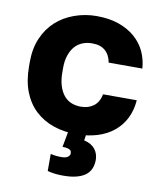

<svg xmlns="http://www.w3.org/2000/svg" viewBox="-84 -610 745 891"><g transform="rotate(10 288.0 -165.0)"><path d="M299.5 13.2Q354.8 13.2 399.8 -0.7Q444.7 -14.7 476.9 -41.3Q509.2 -67.8 527.9 -105.5Q546.7 -143.2 550.2 -190.7H391.5Q384 -153.2 359.6 -134.7Q335.2 -116.2 299.5 -116.2Q275.3 -116.2 254.5 -124.5Q233.7 -132.8 218.8 -151.1Q204 -169.3 195.8 -196.2Q187.5 -223 187.5 -260V-280Q187.5 -314 196.6 -339.7Q205.7 -365.3 220.3 -381.7Q235 -398.2 255.8 -406.5Q276.7 -414.8 299.5 -414.8Q321.3 -414.8 336.1 -410.1Q350.8 -405.3 362.2 -395.7Q373.7 -386 381 -371.9Q388.3 -357.8 391.5 -340H550.2Q547.2 -382.3 530.3 -419Q513.3 -455.7 482 -483.2Q450.7 -510.8 405.3 -527Q359.8 -543.2 299.5 -543.2Q245.7 -543.2 195.7 -525.3Q145.7 -507.5 109.2 -474.2Q72.8 -441 51.7 -392.2Q30.5 -343.3 30.5 -280V-260Q30.5 -191 50.4 -140Q70.3 -89 106.4 -55.2Q142.5 -21.3 191.9 -4.1Q241.3 13.2 299.5 13.2ZM274.8 213.2Q310.9 213.2 337 206.3Q363.2 199.3 379.3 187Q395.3 174.7 403.2 156.4Q411 138 411 114.8Q411 102.5 407.2 89.6Q403.4 76.8 394.9 65.7Q386.4 54.7 373.4 46.9Q360.3 39.1 342.2 35L349.2 -10H265.5L248.5 82.2Q263.8 82.2 272.3 84.5Q280.7 86.9 285 90.1Q289.3 93.3 290.3 98.3Q291.3 103.3 291.3 106.9Q291.3 114 282.5 121.8Q273.7 129.7 250.1 129.7Q239.3 129.7 230.3 129Q221.3 128.2 214.3 126.8L200.3 124V204Q205 205.5 209.7 206.8Q214.3 208 219.5 208.5Q228 210.5 242.2 211.8Q256.4 213.2 274.8 213.2Z"/></g></svg>

Font: Golos Text VF
Style: Regular
Weight: 400
Designer: A.Korolkova, Vitaly Kuzmin
Foundry: ParaType Ltd
Version: Version 2.005